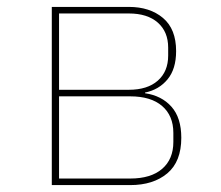

<svg xmlns="http://www.w3.org/2000/svg" viewBox="-20 -536 640 556"><path d="M130 -516H353Q414 -516 452 -484Q490 -452 490 -388Q490 -336 465 -306Q440 -276 400 -268V-266Q448 -259 476.5 -227Q505 -195 505 -137Q505 -68 464.5 -34Q424 0 357 0H130ZM357 -19Q417 -19 449.5 -47Q482 -75 482 -125V-151Q482 -201 449.5 -229Q417 -257 357 -257H151V-19ZM353 -276Q407 -276 437 -302.5Q467 -329 467 -375V-398Q467 -444 437 -470.5Q407 -497 353 -497H151V-276Z"/></svg>

Font: IBM Plex Mono Thin
Style: Regular
Weight: 100
Monospace: yes
Designer: Mike Abbink, Paul van der Laan, Pieter van Rosmalen
Foundry: Bold Monday
Version: Version 2.3